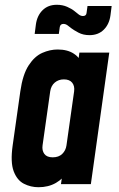

<svg xmlns="http://www.w3.org/2000/svg" viewBox="-20 -770 498 803"><path d="M141 13Q108.5 13 80 -1.5Q51.5 -16 37.2 -53.8Q23 -91.5 33 -162L65 -388Q75 -458.5 99.8 -496.5Q124.5 -534.5 156.8 -548.8Q189 -563 221 -563Q262.5 -563 289.2 -545.2Q316 -527.5 327 -495L301 -466L312 -550H437L360 0H235L247 -84L265 -55Q245 -23 213.8 -5Q182.5 13 141 13ZM200.5 -112Q225.5 -112 240.2 -126.2Q255 -140.5 258 -162L290 -388Q293 -410 282 -424Q271 -438 247 -438Q225 -438 209.2 -424.8Q193.5 -411.5 190 -388L158 -162Q155 -140.5 165.5 -126.2Q176 -112 200.5 -112ZM354.5 -623Q328 -623 308.2 -633.5Q288.5 -644 278 -652Q271 -657.5 262.8 -663.8Q254.5 -670 245 -670Q238.5 -670 234.8 -666.5Q231 -663 230 -657L226 -628H125L130 -667Q135 -704.5 158 -727.2Q181 -750 217.5 -750Q241.5 -750 260.8 -741.5Q280 -733 291 -724Q301 -716 309.2 -709.5Q317.5 -703 327 -703Q334 -703 337.8 -706.5Q341.5 -710 342 -716L346 -745H447L442 -706Q437 -668.5 414 -645.8Q391 -623 354.5 -623Z"/></svg>

Font: Mohave Light
Style: Bold Italic
Weight: 700
Italic angle: -8°
Version: Version 2.003